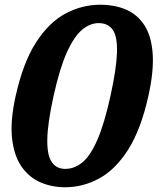

<svg xmlns="http://www.w3.org/2000/svg" viewBox="-20 -780 676 810"><path d="M46 -375Q77.5 -516.5 132 -601Q186.5 -685.5 256.2 -722.8Q326 -760 402.5 -760Q464 -760 511.8 -739.5Q559.5 -719 589 -673.8Q618.5 -628.5 624 -554.8Q629.5 -481 606 -375Q574.5 -233.5 520.8 -149Q467 -64.5 398.5 -27.2Q330 10 254.5 10Q199 10 151.2 -10.5Q103.5 -31 71.5 -76.2Q39.5 -121.5 31 -195.2Q22.5 -269 46 -375ZM206 -375Q180.5 -259 179.5 -191.8Q178.5 -124.5 198.5 -96Q218.5 -67.5 255.5 -67.5Q295 -67.5 328.8 -96Q362.5 -124.5 391.5 -191.8Q420.5 -259 446 -375Q471.5 -491 473.5 -558.2Q475.5 -625.5 455.8 -654Q436 -682.5 396.5 -682.5Q359.5 -682.5 325.8 -654Q292 -625.5 261.8 -558.2Q231.5 -491 206 -375Z"/></svg>

Font: Besley*
Style: Bold Italic
Weight: 700
Italic angle: -13°
Designer: Owen Earl
Foundry: indestructible type*
Version: Version 2.000; ttfautohint (v1.8.3)